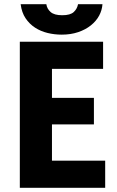

<svg xmlns="http://www.w3.org/2000/svg" viewBox="-20 -900 559 920"><path d="M75 -700H474V-570H229V-431H430V-304H229V-130H484V0H75ZM276 -734Q241 -734 208 -742Q175 -750 148 -767.5Q121 -785 102.5 -812.5Q84 -840 79 -880H202Q205 -858 222.5 -842.5Q240 -827 278 -827Q317 -827 333.5 -842.5Q350 -858 354 -880H471Q469 -851 455 -825Q441 -799 415.5 -778.5Q390 -758 354.5 -746Q319 -734 276 -734Z"/></svg>

Font: Tilda Sans Extra Bold
Style: Regular
Weight: 800
Designer: ParaType Ltd
Foundry: ParaType Ltd
Version: Version 1.009